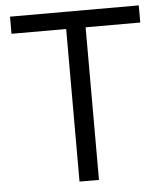

<svg xmlns="http://www.w3.org/2000/svg" viewBox="-52 -779 705 826"><g transform="rotate(-5 300.0 -366.5)"><path d="M578 -733V-659H342V0H258V-659H22V-733Z"/></g></svg>

Font: IBM Plex Sans SC
Style: Regular
Weight: 400
Designer: Mike Abbink; Paul van der Laan; Pieter van Rosmalen; Eunyou Noh; Wujin Sim; Chorong Kim; Dohee Lee; Yejin We; Jinhee Kim
Foundry: Sandoll Inc.
Version: Version 1.000